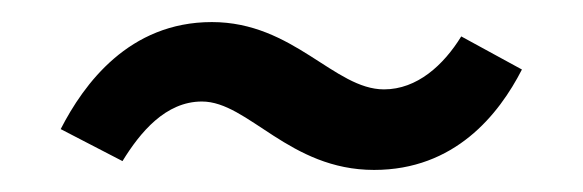

<svg xmlns="http://www.w3.org/2000/svg" viewBox="-20 -404 528 174"><path d="M319 -250C392 -250 432 -300 453 -341L398 -371C382 -345 358 -323 328 -323C283 -323 246 -384 172 -384C97 -384 56 -328 35 -287L91 -258C107 -284 130 -312 163 -312C205 -312 242 -250 319 -250Z"/></svg>

Font: Fira Math
Style: Regular
Weight: 400
Designer: Xiangdong Zeng
Foundry: Xiangdong Zeng
Version: Version 0.3.4